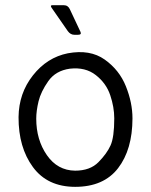

<svg xmlns="http://www.w3.org/2000/svg" viewBox="-20 -703 579 738"><path d="M268.7 15.2Q162.2 15 106.5 -60.9Q50.8 -136.8 51.3 -252.7Q52.2 -344.3 106.5 -413.2Q160.8 -482.2 240.8 -498.2Q326.2 -514 382.4 -474.1Q438.7 -434.2 463.9 -371.2Q489.2 -308.3 489.2 -247.7Q489 -128.2 433.8 -56.5Q378.5 15.2 268.7 15.2ZM268.7 -47Q326.3 -47 358.5 -79.8Q390.7 -112.5 404.9 -144Q419.2 -175.5 419.2 -248Q419.2 -291 403.7 -337.1Q388.2 -383.2 348.2 -414.4Q308.3 -445.7 248.7 -439Q194 -431.5 165.6 -391.1Q137.2 -350.7 128.2 -313.7Q119.3 -276.7 119.3 -247Q119.3 -165.5 160.2 -106.7Q201 -47.8 268.7 -47ZM240.7 -583.3 180.2 -670.5Q170.5 -683 181.2 -683H225.3Q241.5 -683 248.7 -667L289.5 -580.3Q294.3 -569.3 279.8 -569.3H265.8Q251 -569.3 240.7 -583.3Z"/></svg>

Font: Vivano Light
Style: Regular
Weight: 300
Designer: Joe Prince, Josias Burgherr
Version: Version 2.064;September 19, 2022;FontCreator 14.0.0.2877 64-